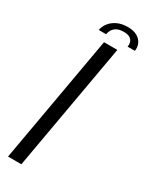

<svg xmlns="http://www.w3.org/2000/svg" viewBox="-185 -733 606 773"><g transform="rotate(30 118.0 -346.5)"><path d="M5.5 0H67.5L172 -592H110ZM163.5 -693Q135.5 -693 115.2 -683.5Q95 -674 82.5 -658Q70 -642 67 -624H101Q103 -636 109.5 -646Q116 -656 127.8 -662Q139.5 -668 159 -668Q177 -668 186.8 -662Q196.5 -656 200 -646Q203.5 -636 201 -624H235Q238 -642 230.8 -658Q223.5 -674 206.5 -683.5Q189.5 -693 163.5 -693Z"/></g></svg>

Font: Anybody Thin Light
Style: Italic
Weight: 300
Italic angle: -10°
Version: Version 1.113;gftools[0.9.25]